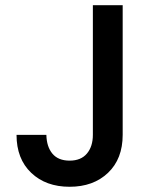

<svg xmlns="http://www.w3.org/2000/svg" viewBox="-20 -715 604 742"><path d="M43.9 -193.8H159.2Q160.2 -147.9 182.6 -121.1Q205.1 -94.2 249 -94.2Q293 -94.2 315.9 -121.6Q338.9 -148.9 338.9 -193.8V-694.8H454.1V-193.8Q454.1 -101.1 397.5 -47.1Q340.8 6.8 249 6.8Q157.2 6.8 100.6 -47.1Q43.9 -101.1 43.9 -193.8Z"/></svg>

Font: Poppins Medium
Style: Regular
Weight: 500
Designer: Ninad Kale (Devanagari), Jonny Pinhorn (Latin)
Foundry: Indian Type Foundry
Version: 4.004